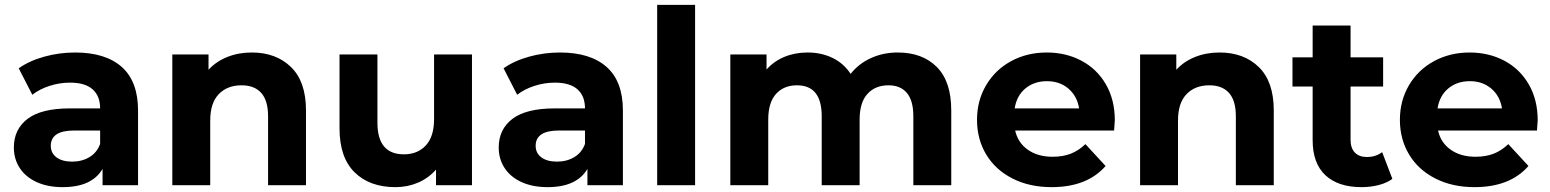

<svg xmlns="http://www.w3.org/2000/svg" viewBox="-20 -762 6379 790"><path d="M548 -307V0H402V-67Q358 8 238 8Q176 8 130.5 -13Q85 -34 61 -71Q37 -108 37 -155Q37 -230 93.5 -273Q150 -316 268 -316H392Q392 -367 361 -394.5Q330 -422 268 -422Q225 -422 183.5 -408.5Q142 -395 113 -372L57 -481Q101 -512 162.5 -529Q224 -546 289 -546Q414 -546 481 -486.5Q548 -427 548 -307ZM392 -170V-225H285Q189 -225 189 -162Q189 -132 212.5 -114.5Q236 -97 277 -97Q317 -97 348 -115.5Q379 -134 392 -170Z M1239 -308V0H1083V-284Q1083 -348 1055 -379.5Q1027 -411 974 -411Q915 -411 880 -374.5Q845 -338 845 -266V0H689V-538H838V-475Q869 -509 915 -527.5Q961 -546 1016 -546Q1116 -546 1177.5 -486Q1239 -426 1239 -308Z M1922 -538V0H1774V-64Q1743 -29 1700 -10.5Q1657 8 1607 8Q1501 8 1439 -53Q1377 -114 1377 -234V-538H1533V-257Q1533 -127 1642 -127Q1698 -127 1732 -163.5Q1766 -200 1766 -272V-538Z M2543 -307V0H2397V-67Q2353 8 2233 8Q2171 8 2125.5 -13Q2080 -34 2056 -71Q2032 -108 2032 -155Q2032 -230 2088.5 -273Q2145 -316 2263 -316H2387Q2387 -367 2356 -394.5Q2325 -422 2263 -422Q2220 -422 2178.5 -408.5Q2137 -395 2108 -372L2052 -481Q2096 -512 2157.5 -529Q2219 -546 2284 -546Q2409 -546 2476 -486.5Q2543 -427 2543 -307ZM2387 -170V-225H2280Q2184 -225 2184 -162Q2184 -132 2207.5 -114.5Q2231 -97 2272 -97Q2312 -97 2343 -115.5Q2374 -134 2387 -170Z M2684 -742H2840V0H2684Z M3894 -308V0H3738V-284Q3738 -348 3711.5 -379.5Q3685 -411 3636 -411Q3581 -411 3549 -375.5Q3517 -340 3517 -270V0H3361V-284Q3361 -411 3259 -411Q3205 -411 3173 -375.5Q3141 -340 3141 -270V0H2985V-538H3134V-476Q3164 -510 3207.5 -528Q3251 -546 3303 -546Q3360 -546 3406 -523.5Q3452 -501 3480 -458Q3513 -500 3563.5 -523Q3614 -546 3674 -546Q3775 -546 3834.5 -486.5Q3894 -427 3894 -308Z M4564 -225H4157Q4168 -175 4209 -146Q4250 -117 4311 -117Q4353 -117 4385.5 -129.5Q4418 -142 4446 -169L4529 -79Q4453 8 4307 8Q4216 8 4146 -27.5Q4076 -63 4038 -126Q4000 -189 4000 -269Q4000 -348 4037.5 -411.5Q4075 -475 4140.5 -510.5Q4206 -546 4287 -546Q4366 -546 4430 -512Q4494 -478 4530.5 -414.5Q4567 -351 4567 -267Q4567 -264 4564 -225ZM4155 -316H4420Q4412 -367 4376 -397.5Q4340 -428 4288 -428Q4235 -428 4199 -398Q4163 -368 4155 -316Z M5221 -308V0H5065V-284Q5065 -348 5037 -379.5Q5009 -411 4956 -411Q4897 -411 4862 -374.5Q4827 -338 4827 -266V0H4671V-538H4820V-475Q4851 -509 4897 -527.5Q4943 -546 4998 -546Q5098 -546 5159.5 -486Q5221 -426 5221 -308Z M5709 -26Q5686 -9 5652.5 -0.5Q5619 8 5582 8Q5486 8 5433.5 -41Q5381 -90 5381 -185V-406H5298V-526H5381V-657H5537V-526H5671V-406H5537V-187Q5537 -153 5554.5 -134.5Q5572 -116 5604 -116Q5641 -116 5667 -136Z M6304 -225H5897Q5908 -175 5949 -146Q5990 -117 6051 -117Q6093 -117 6125.5 -129.5Q6158 -142 6186 -169L6269 -79Q6193 8 6047 8Q5956 8 5886 -27.5Q5816 -63 5778 -126Q5740 -189 5740 -269Q5740 -348 5777.5 -411.5Q5815 -475 5880.5 -510.5Q5946 -546 6027 -546Q6106 -546 6170 -512Q6234 -478 6270.5 -414.5Q6307 -351 6307 -267Q6307 -264 6304 -225ZM5895 -316H6160Q6152 -367 6116 -397.5Q6080 -428 6028 -428Q5975 -428 5939 -398Q5903 -368 5895 -316Z"/></svg>

Font: Montserrat-Bold
Style: Bold
Weight: 700
Version: Version 7.200